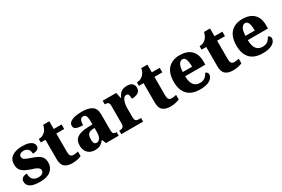

<svg xmlns="http://www.w3.org/2000/svg" viewBox="80 -1670 3945 2688"><g transform="rotate(-30 2052.5 -325.5)"><path d="M237 10Q159 10 113.5 -5.5Q68 -21 48.5 -47.5Q29 -74 29 -107Q29 -135 42.5 -152Q56 -169 78 -176.5Q100 -184 126 -184Q126 -118 157 -87.5Q188 -57 241 -57Q289 -57 310.5 -75.5Q332 -94 332 -119Q332 -139 319.5 -153Q307 -167 280.5 -179.5Q254 -192 211 -204Q152 -223 113 -245.5Q74 -268 54.5 -300.5Q35 -333 35 -383Q35 -468 97 -508.5Q159 -549 261 -549Q326 -549 366 -535Q406 -521 424 -499Q442 -477 442 -453Q442 -419 417.5 -401Q393 -383 340 -383Q340 -432 313.5 -458Q287 -484 245 -484Q211 -484 190.5 -470Q170 -456 170 -430Q170 -400 195 -382.5Q220 -365 290 -343Q344 -326 383.5 -305Q423 -284 444 -252Q465 -220 465 -169Q465 -88 407 -39Q349 10 237 10Z M753 10Q676 10 632.5 -25.5Q589 -61 589 -149V-463H514V-519Q553 -519 580 -534Q607 -549 621 -565Q636 -580 648 -604Q660 -628 667 -661H765V-536H892V-463H765V-165Q765 -123 778.5 -103Q792 -83 827 -83Q847 -83 866 -86Q885 -89 901 -93V-19Q884 -11 846 -0.5Q808 10 753 10Z M1120 10Q1077 10 1041 -8Q1005 -26 984 -62.5Q963 -99 963 -154Q963 -237 1018 -275.5Q1073 -314 1185 -318L1266 -321V-375Q1266 -411 1260.5 -435.5Q1255 -460 1242 -472.5Q1229 -485 1207 -485Q1187 -485 1174 -472.5Q1161 -460 1154.5 -436Q1148 -412 1148 -377Q1075 -377 1040 -393Q1005 -409 1005 -446Q1005 -484 1034.5 -506.5Q1064 -529 1113 -539.5Q1162 -550 1221 -550Q1332 -550 1387.5 -512.5Q1443 -475 1443 -382V-128Q1443 -101 1448.5 -85.5Q1454 -70 1467 -64Q1480 -58 1502 -58H1506V0H1299L1276 -61H1266Q1244 -35 1224.5 -19.5Q1205 -4 1181 3Q1157 10 1120 10ZM1189 -68Q1213 -68 1230.5 -83Q1248 -98 1257.5 -126Q1267 -154 1267 -191V-264L1230 -261Q1197 -259 1178 -246Q1159 -233 1150.5 -209.5Q1142 -186 1142 -151Q1142 -124 1147 -105Q1152 -86 1162.5 -77Q1173 -68 1189 -68Z M1548 0V-58H1553Q1576 -58 1592 -63Q1608 -68 1617 -83.5Q1626 -99 1626 -130V-410Q1626 -440 1618.5 -454.5Q1611 -469 1596 -473.5Q1581 -478 1559 -478H1556V-536H1774L1795 -442H1800Q1816 -479 1836.5 -503Q1857 -527 1885.5 -537.5Q1914 -548 1954 -548Q2012 -548 2038 -521.5Q2064 -495 2064 -454Q2064 -403 2026.5 -379.5Q1989 -356 1925 -356Q1925 -397 1916.5 -419.5Q1908 -442 1880 -442Q1860 -442 1845.5 -427Q1831 -412 1821.5 -387.5Q1812 -363 1807 -334Q1802 -305 1802 -276V-125Q1802 -96 1810.5 -81.5Q1819 -67 1834 -62.5Q1849 -58 1867 -58H1901V0Z M2339 10Q2262 10 2218.5 -25.5Q2175 -61 2175 -149V-463H2100V-519Q2139 -519 2166 -534Q2193 -549 2207 -565Q2222 -580 2234 -604Q2246 -628 2253 -661H2351V-536H2478V-463H2351V-165Q2351 -123 2364.5 -103Q2378 -83 2413 -83Q2433 -83 2452 -86Q2471 -89 2487 -93V-19Q2470 -11 2432 -0.5Q2394 10 2339 10Z M2820 10Q2684 10 2617 -62.5Q2550 -135 2550 -266Q2550 -406 2617.5 -478Q2685 -550 2808 -550Q2923 -550 2988 -489Q3053 -428 3053 -309V-255H2727Q2729 -159 2763.5 -114.5Q2798 -70 2863 -70Q2915 -70 2946.5 -95.5Q2978 -121 2994 -158Q3011 -154 3022.5 -141.5Q3034 -129 3034 -110Q3034 -82 3012.5 -54Q2991 -26 2944 -8Q2897 10 2820 10ZM2879 -323Q2879 -398 2863.5 -439.5Q2848 -481 2812 -481Q2776 -481 2753 -440.5Q2730 -400 2729 -323Z M3352 10Q3275 10 3231.5 -25.5Q3188 -61 3188 -149V-463H3113V-519Q3152 -519 3179 -534Q3206 -549 3220 -565Q3235 -580 3247 -604Q3259 -628 3266 -661H3364V-536H3491V-463H3364V-165Q3364 -123 3377.5 -103Q3391 -83 3426 -83Q3446 -83 3465 -86Q3484 -89 3500 -93V-19Q3483 -11 3445 -0.5Q3407 10 3352 10Z M3833 10Q3697 10 3630 -62.5Q3563 -135 3563 -266Q3563 -406 3630.5 -478Q3698 -550 3821 -550Q3936 -550 4001 -489Q4066 -428 4066 -309V-255H3740Q3742 -159 3776.5 -114.5Q3811 -70 3876 -70Q3928 -70 3959.5 -95.5Q3991 -121 4007 -158Q4024 -154 4035.5 -141.5Q4047 -129 4047 -110Q4047 -82 4025.5 -54Q4004 -26 3957 -8Q3910 10 3833 10ZM3892 -323Q3892 -398 3876.5 -439.5Q3861 -481 3825 -481Q3789 -481 3766 -440.5Q3743 -400 3742 -323Z"/></g></svg>

Font: Noto Rashi Hebrew ExtraBold
Style: Regular
Weight: 800
Version: Version 1.006